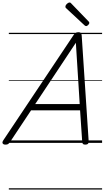

<svg xmlns="http://www.w3.org/2000/svg" viewBox="-71 -1149 841 1544"><path d="M-27 14Q-43 14 -49 5Q-55 -4 -45 -20L522 -869Q530 -880 537.5 -885Q545 -890 560 -890Q573 -890 579 -884.5Q585 -879 586 -863L642 -14Q643 0 636.5 7Q630 14 615 14Q601 14 596 8.5Q591 3 590 -10L573 -262H179L11 -9Q1 5 -6 9.5Q-13 14 -27 14ZM212 -312H570L539 -805ZM622 -939Q618 -939 615 -941Q612 -943 608 -946L463 -1081Q457 -1086 456 -1089Q455 -1092 455 -1096Q455 -1103 460.5 -1110.5Q466 -1118 474 -1123.5Q482 -1129 489 -1129Q493 -1129 496 -1127Q499 -1125 503 -1120L642 -976Q646 -972 646.5 -969Q647 -966 647 -963Q647 -957 638 -948Q629 -939 622 -939ZM0 365H750V375H0ZM0 -20H750V0H0ZM0 -505H750V-500H0ZM0 -885H750V-875H0Z"/></svg>

Font: Playwrite DK Loopet Guides
Style: Regular
Weight: 400
Designer: Veronika Burian, José Scaglione
Foundry: TypeTogether
Version: Version 1.003